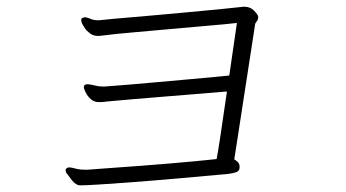

<svg xmlns="http://www.w3.org/2000/svg" viewBox="-20 -634 1040 577"><path d="M700 -131Q700 -120 690 -116.5Q680 -113 663 -111Q662 -111 634 -108.5Q606 -106 561.5 -102Q517 -98 465.5 -93.5Q414 -89 364.5 -85.5Q315 -82 277 -79.5Q239 -77 222 -77Q208 -77 196 -92.5Q184 -108 179 -115Q177 -121 177 -122Q177 -126 181 -129Q185 -131 187 -131Q194 -131 206.5 -127.5Q219 -124 236 -124H243Q269 -126 310.5 -129Q352 -132 400 -135.5Q448 -139 494 -143Q540 -147 576.5 -150.5Q613 -154 631 -156Q636 -182 643 -229.5Q650 -277 662 -359Q625 -356 576.5 -352Q528 -348 477.5 -344Q427 -340 381 -336Q335 -332 302 -329Q296 -328 290 -327.5Q284 -327 278 -327Q263 -327 253 -336Q243 -345 237.5 -356Q232 -367 232 -372Q232 -379 238 -380Q239 -380 240 -380.5Q241 -381 242 -381Q250 -381 263 -377.5Q276 -374 289 -374H295Q324 -376 365 -379.5Q406 -383 451.5 -387Q497 -391 540.5 -395Q584 -399 618 -402Q652 -405 669 -407L692 -565Q657 -561 603 -556.5Q549 -552 489.5 -546.5Q430 -541 378 -536.5Q326 -532 295 -528Q288 -527 283 -526.5Q278 -526 273 -526Q266 -526 258.5 -529Q251 -532 242 -541Q238 -544 231 -555.5Q224 -567 224 -574Q224 -578 226 -579Q231 -582 234 -582Q242 -582 251.5 -577.5Q261 -573 277 -573Q279 -573 281.5 -573.5Q284 -574 287 -574Q314 -577 356.5 -580.5Q399 -584 448.5 -588.5Q498 -593 547 -597.5Q596 -602 637.5 -606Q679 -610 705 -613Q707 -613 709 -613.5Q711 -614 712 -614Q732 -614 744 -601.5Q756 -589 756 -583Q756 -576 752 -570.5Q748 -565 747 -563Q743 -537 736.5 -495Q730 -453 722.5 -404Q715 -355 707.5 -307Q700 -259 694 -219Q688 -179 684 -155Q691 -151 695.5 -146Q700 -141 700 -133Z"/></svg>

Font: Moon Stars Kai HW Light
Style: Regular
Weight: 300
Designer: GuiWonder
Version: Version 1.101